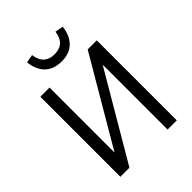

<svg xmlns="http://www.w3.org/2000/svg" viewBox="-255 -1061 1196 1196"><g transform="rotate(-45 343.5 -462.5)"><path d="M95 0V-705H176V-122H170L512 -705H592V0H511V-584H518L175 0ZM345 -766Q300 -766 266.5 -783Q233 -800 213 -833.5Q193 -867 188 -915L242 -925Q249 -875 275.5 -852Q302 -829 344 -829Q390 -829 416 -853Q442 -877 448 -925L502 -915Q494 -844 454 -805Q414 -766 345 -766Z"/></g></svg>

Font: Nunito Sans 7pt Condensed
Style: Regular
Weight: 400
Width: 3
Designer: Vernon Adams
Foundry: Vernon Adams
Version: Version 3.101;gftools[0.9.27]